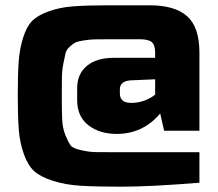

<svg xmlns="http://www.w3.org/2000/svg" viewBox="-20 -630 821 724"><path d="M387 -610H545Q639 -610 685.5 -569Q732 -528 732 -431V-137H599L584 -202Q519 -125 420 -125Q355 -125 313 -158Q271 -191 271 -252V-298Q271 -351 307.5 -381.5Q344 -412 409 -412H565V-431Q565 -460 552.5 -471Q540 -482 507 -482H387Q352 -482 335 -481.5Q318 -481 295.5 -477.5Q273 -474 264 -469.5Q255 -465 242.5 -453.5Q230 -442 227 -428.5Q224 -415 219 -390.5Q214 -366 213.5 -338.5Q213 -311 213 -269Q213 -212 214.5 -179Q216 -146 227 -119.5Q238 -93 246 -82Q254 -71 284.5 -64Q315 -57 338 -56.5Q361 -56 417 -56Q429 -56 435 -56H732V59Q548 74 436 74Q343 74 285 70.5Q227 67 180 52Q133 37 109.5 16Q86 -5 70.5 -47.5Q55 -90 51 -139Q47 -188 47 -269Q47 -349 50.5 -398Q54 -447 67.5 -489Q81 -531 101.5 -551.5Q122 -572 163 -587Q204 -602 255 -606Q306 -610 387 -610ZM565 -331 472 -327Q432 -324 432 -293V-278Q432 -242 474 -242Q525 -242 565 -273Z"/></svg>

Font: Exo 2.0 Extra Bold
Style: Regular
Weight: 800
Designer: Natanael Gama
Version: Version 1.001;PS 001.001;hotconv 1.0.70;makeotf.lib2.5.58329